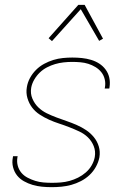

<svg xmlns="http://www.w3.org/2000/svg" viewBox="-20 -766 540 794"><path d="M194 8Q173 8 153 6Q133 4 114.5 -1.5Q96 -7 79 -16.5Q62 -26 50.5 -40.5Q39 -55 34 -74.5Q29 -94 33 -114L34 -120H53L52 -115Q49 -97 53.5 -80.5Q58 -64 68.5 -51.5Q79 -39 94.5 -31Q110 -23 126 -18Q142 -13 159.5 -11.5Q177 -10 195 -10Q213 -10 231.5 -11.5Q250 -13 268 -18Q286 -23 303 -31.5Q320 -40 335 -53Q350 -66 359.5 -83Q369 -100 372 -117Q376 -141 367.5 -162Q359 -183 343.5 -198Q328 -213 307.5 -222.5Q287 -232 266.5 -240Q246 -248 224.5 -255Q203 -262 183 -271Q163 -280 144.5 -292Q126 -304 113 -321Q100 -338 93.5 -360Q87 -382 91 -405Q94 -425 104 -443.5Q114 -462 129 -477Q144 -492 162.5 -502Q181 -512 200.5 -518Q220 -524 240 -526Q260 -528 279 -528Q299 -528 318.5 -526Q338 -524 356.5 -518.5Q375 -513 390.5 -503Q406 -493 417 -478Q428 -463 432 -444.5Q436 -426 433 -406L432 -400H413L414 -405Q417 -422 413 -438.5Q409 -455 399 -467.5Q389 -480 375 -488.5Q361 -497 345.5 -502Q330 -507 312.5 -508.5Q295 -510 278 -510Q261 -510 243 -508Q225 -506 208 -501Q191 -496 174.5 -487.5Q158 -479 144.5 -466Q131 -453 121.5 -436.5Q112 -420 109 -403Q105 -379 114 -358Q123 -337 138.5 -322Q154 -307 173.5 -297.5Q193 -288 214.5 -280Q236 -272 256.5 -265Q277 -258 297.5 -249Q318 -240 336 -228Q354 -216 368 -199Q382 -182 388.5 -160.5Q395 -139 391 -115Q387 -95 376.5 -76Q366 -57 350 -42Q334 -27 314.5 -17Q295 -7 275 -1.5Q255 4 234.5 6Q214 8 194 8ZM195 -596 181 -608 304 -746H330L406 -606L390 -597L314 -728Z"/></svg>

Font: Iosevka Thin
Style: Italic
Weight: 100
Italic angle: -9°
Monospace: yes
Designer: Belleve Invis
Foundry: Belleve Invis
Version: Version 32.5.0; ttfautohint (v1.8.4)